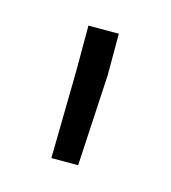

<svg xmlns="http://www.w3.org/2000/svg" viewBox="-50 -793 270 304"><g transform="rotate(15 85.0 -641.0)"><path d="M61 -750V-677.2L58.6 -532.2H102.5L110.8 -682.1V-750Z"/></g></svg>

Font: Vazirmatn ExtraLight
Style: Regular
Weight: 200
Designer: Saber Rastikerdar
Foundry: Saber Rastikerdar
Version: Version 33.003